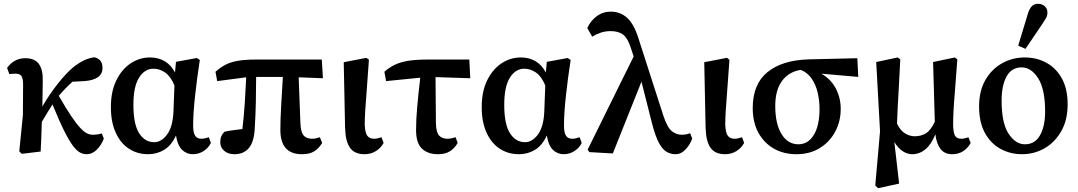

<svg xmlns="http://www.w3.org/2000/svg" viewBox="-20 -794 5648 1006"><path d="M94 12 81 -1 100 -191 101 -352Q101 -381 93 -394.5Q85 -408 62 -408Q55 -408 46 -407.5Q37 -407 29 -406L17 -438Q34 -462 58 -475.5Q82 -489 113 -489Q162 -489 184 -458.5Q206 -428 204 -366L202 -236Q239 -300 282.5 -355Q326 -410 363 -441Q395 -466 420.5 -478Q446 -490 474 -494Q493 -490 505 -477Q517 -464 517 -438Q517 -406 492 -389Q467 -372 421 -369L360 -366Q341 -349 323 -330.5Q305 -312 288 -292Q326 -226 353 -186Q380 -146 400 -124.5Q420 -103 435.5 -95.5Q451 -88 465 -88Q480 -88 492.5 -90Q505 -92 513 -95L524 -68Q512 -35 488 -10.5Q464 14 433 14Q416 14 399 5Q382 -4 362 -30.5Q342 -57 316 -109Q290 -161 255 -247Q241 -224 227 -202Q213 -180 199 -155Q198 -115 196.5 -75Q195 -35 193 0Z M679 -245Q679 -143 709 -96Q739 -49 788 -49Q826 -49 856 -90Q886 -131 889 -213L894 -346Q875 -393 846 -413.5Q817 -434 784 -434Q738 -434 708.5 -387Q679 -340 679 -245ZM756 14Q700 14 656 -14.5Q612 -43 586.5 -98.5Q561 -154 561 -233Q561 -315 589.5 -373Q618 -431 664.5 -462Q711 -493 766 -493Q809 -493 842.5 -473.5Q876 -454 897 -414L902 -470L1011 -490L1027 -480Q1012 -383 1002 -291Q992 -199 992 -136Q992 -99 1002.5 -83Q1013 -67 1035 -67Q1046 -67 1055.5 -69.5Q1065 -72 1074 -75L1085 -45Q1073 -20 1047.5 -3Q1022 14 990 14Q959 14 935 -8Q911 -30 902 -84Q879 -33 841 -9.5Q803 14 756 14Z M1118 -369 1109 -418Q1134 -440 1160 -454Q1186 -468 1224 -475Q1262 -482 1321 -482H1666L1672 -384L1545 -389L1554 -149Q1556 -101 1571 -84Q1586 -67 1615 -67Q1626 -67 1637 -69.5Q1648 -72 1656 -75L1668 -45Q1651 -17 1627 -1.5Q1603 14 1562 14Q1449 14 1449 -113Q1449 -166 1453 -236.5Q1457 -307 1462 -391H1322Q1322 -326 1320.5 -258Q1319 -190 1315 -126Q1312 -52 1284.5 -19Q1257 14 1209 14Q1175 14 1154.5 -4Q1134 -22 1134 -49Q1134 -83 1157 -104Q1175 -108 1200 -111.5Q1225 -115 1250 -118Q1258 -184 1262.5 -253.5Q1267 -323 1270 -389Z M1890 14Q1838 14 1814 -19.5Q1790 -53 1788 -126L1781 -468L1900 -491L1913 -481Q1906 -379 1901 -315.5Q1896 -252 1893.5 -212Q1891 -172 1891 -140Q1893 -97 1905 -82Q1917 -67 1940 -67Q1950 -67 1960 -69.5Q1970 -72 1979 -75L1990 -45Q1975 -18 1949 -2Q1923 14 1890 14Z M2003 -369 1994 -418Q2020 -441 2049.5 -455Q2079 -469 2119.5 -475.5Q2160 -482 2220 -482H2439L2444 -384L2262 -390L2264 -149Q2265 -101 2280.5 -84Q2296 -67 2325 -67Q2336 -67 2347 -69.5Q2358 -72 2367 -75L2378 -45Q2362 -17 2337.5 -1.5Q2313 14 2275 14Q2221 14 2190.5 -15.5Q2160 -45 2160 -112Q2160 -167 2166 -234.5Q2172 -302 2182 -387Z M2622 -245Q2622 -143 2652 -96Q2682 -49 2731 -49Q2769 -49 2799 -90Q2829 -131 2832 -213L2837 -346Q2818 -393 2789 -413.5Q2760 -434 2727 -434Q2681 -434 2651.5 -387Q2622 -340 2622 -245ZM2699 14Q2643 14 2599 -14.5Q2555 -43 2529.5 -98.5Q2504 -154 2504 -233Q2504 -315 2532.5 -373Q2561 -431 2607.5 -462Q2654 -493 2709 -493Q2752 -493 2785.5 -473.5Q2819 -454 2840 -414L2845 -470L2954 -490L2970 -480Q2955 -383 2945 -291Q2935 -199 2935 -136Q2935 -99 2945.5 -83Q2956 -67 2978 -67Q2989 -67 2998.5 -69.5Q3008 -72 3017 -75L3028 -45Q3016 -20 2990.5 -3Q2965 14 2933 14Q2902 14 2878 -8Q2854 -30 2845 -84Q2822 -33 2784 -9.5Q2746 14 2699 14Z M3519 14Q3495 14 3473.5 2Q3452 -10 3433.5 -43.5Q3415 -77 3398 -141L3341 -366L3191 10L3068 3L3059 -10L3300 -498L3283 -550Q3267 -597 3243 -614Q3219 -631 3179 -631Q3151 -631 3126.5 -622.5Q3102 -614 3083 -602L3057 -647Q3074 -685 3106.5 -709Q3139 -733 3180 -733Q3230 -733 3265.5 -701Q3301 -669 3324 -597L3457 -184Q3477 -125 3500.5 -106.5Q3524 -88 3552 -88Q3574 -88 3596 -96L3607 -68Q3596 -37 3572.5 -11.5Q3549 14 3519 14Z M3779 14Q3727 14 3703 -19.5Q3679 -53 3677 -126L3670 -468L3789 -491L3802 -481Q3795 -379 3790 -315.5Q3785 -252 3782.5 -212Q3780 -172 3780 -140Q3782 -97 3794 -82Q3806 -67 3829 -67Q3839 -67 3849 -69.5Q3859 -72 3868 -75L3879 -45Q3864 -18 3838 -2Q3812 14 3779 14Z M4153 14Q4086 14 4034.5 -15.5Q3983 -45 3953.5 -99Q3924 -153 3924 -228Q3924 -353 4001 -416Q4078 -479 4219 -483L4472 -489L4477 -391L4284 -408Q4335 -378 4360 -329Q4385 -280 4385 -224Q4385 -158 4356 -104Q4327 -50 4275 -18Q4223 14 4153 14ZM4042 -239Q4042 -145 4075 -91.5Q4108 -38 4163 -38Q4214 -38 4244 -87Q4274 -136 4274 -224Q4274 -267 4264.5 -308Q4255 -349 4233.5 -381Q4212 -413 4176 -428Q4113 -418 4077.5 -370Q4042 -322 4042 -239Z M4566 178 4591 -106 4571 -469 4684 -493 4697 -483Q4693 -398 4689.5 -337Q4686 -276 4683.5 -230.5Q4681 -185 4680 -146Q4699 -108 4723.5 -94Q4748 -80 4773 -80Q4805 -80 4830.5 -95Q4856 -110 4878 -156L4869 -469L4983 -493L4996 -483Q4989 -381 4983.5 -317Q4978 -253 4976 -212.5Q4974 -172 4974 -140Q4975 -97 4984.5 -82Q4994 -67 5017 -67Q5027 -67 5036.5 -69.5Q5046 -72 5054 -75L5066 -45Q5052 -19 5027.5 -2.5Q5003 14 4969 14Q4929 14 4908 -13.5Q4887 -41 4881 -90Q4859 -36 4828 -11Q4797 14 4759 14Q4734 14 4709.5 -2Q4685 -18 4666 -50L4691 168L4581 192Z M5335 14Q5273 14 5221.5 -14.5Q5170 -43 5140 -98.5Q5110 -154 5110 -236Q5110 -318 5143 -375Q5176 -432 5230.5 -462.5Q5285 -493 5349 -493Q5413 -493 5464 -464.5Q5515 -436 5544.5 -381.5Q5574 -327 5574 -247Q5574 -165 5540.5 -106.5Q5507 -48 5453 -17Q5399 14 5335 14ZM5350 -38Q5403 -38 5429.5 -85.5Q5456 -133 5456 -209Q5456 -327 5419.5 -384Q5383 -441 5333 -441Q5280 -441 5254 -393.5Q5228 -346 5228 -267Q5228 -149 5264.5 -93.5Q5301 -38 5350 -38ZM5315 -555 5365 -720Q5374 -750 5387 -762Q5400 -774 5418 -774Q5440 -774 5454 -761.5Q5468 -749 5468 -728Q5468 -712 5460.5 -699Q5453 -686 5439 -665L5353 -538Z"/></svg>

Font: Source Serif Pro Semibold
Style: Regular
Weight: 600
Designer: Frank Grießhammer
Foundry: Adobe Systems Incorporated
Version: Version 3.000;hotconv 1.0.109;makeotfexe 2.5.65596